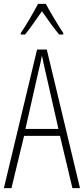

<svg xmlns="http://www.w3.org/2000/svg" viewBox="-20 -969 432 989"><path d="M216 -949H176C153 -905 111 -833 87 -799V-791H109C135 -822 170 -875 196 -911C224 -872 257 -823 285 -791H306V-799C289 -823 241 -902 216 -949ZM353 0H392L221 -714H171L0 0H39L104 -269H289ZM215 -596 281 -305H111L177 -597C185 -631 191 -654 196 -683C202 -654 207 -630 215 -596Z"/></svg>

Font: Noto Sans Lao UI ExtCond ExtLt
Style: Regular
Weight: 200
Width: 2
Designer: Monotype Design Team
Foundry: Monotype Imaging Inc.
Version: Version 2.000